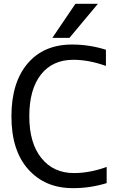

<svg xmlns="http://www.w3.org/2000/svg" viewBox="-20 -976 653 1008"><path d="M376 -956.1H494.1L344.7 -777.3H254.9ZM540 -99.6V-14.6Q450.2 12.7 361.3 11.7Q216.8 11.7 128.4 -86.9Q40 -185.5 40 -365.2Q40 -542 124.5 -642.1Q209 -742.2 358.4 -742.2Q449.2 -742.2 536.1 -714.8V-629.9Q446.3 -662.1 365.2 -662.1Q255.9 -662.1 194.8 -584.5Q133.8 -506.8 133.8 -365.2Q133.8 -224.6 197.3 -146Q260.7 -67.4 368.2 -67.4Q451.2 -67.4 540 -99.6Z"/></svg>

Font: Nasu
Style: Regular
Weight: 400
Designer: Ryoko NISHIZUKA (kana &amp; ideographs); Paul D. Hunt (Latin, Greek &amp; Cyrillic); Wenlong ZHANG (bopomofo); Sandoll C
Version: Version 2014.1215